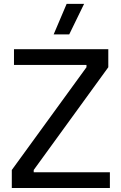

<svg xmlns="http://www.w3.org/2000/svg" viewBox="-20 -948 612 968"><path d="M39.5 0H534V-79.5H150V-91L526 -609V-700H50.5V-620.5H416V-609L39.5 -91ZM316 -928.5 250.5 -774.5H329L404 -928.5Z"/></svg>

Font: MCL Standard
Style: Regular
Weight: 400
Designer: Květoslav Bartoš
Foundry: Florian Karsten
Version: Version 1.001;Glyphs 3.2.3 (3260)